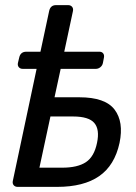

<svg xmlns="http://www.w3.org/2000/svg" viewBox="-20 -730 530 750"><path d="M49 0Q39 0 33.5 -6.5Q28 -13 30 -23L123 -461H69Q59 -461 53.5 -467.5Q48 -474 50 -484L55 -505Q60 -528 83 -528H138L172 -687Q177 -710 199 -710H246Q256 -710 261.5 -703.5Q267 -697 265 -687L231 -528H368Q378 -528 383 -521.5Q388 -515 386 -505L382 -484Q380 -474 372 -467.5Q364 -461 354 -461H217L193 -350H290Q391 -350 427.5 -302Q464 -254 447 -172Q428 -84 367.5 -42Q307 0 203 0ZM134 -75H223Q283 -75 315.5 -96.5Q348 -118 359 -172Q370 -224 348.5 -249.5Q327 -275 265 -275H177Z"/></svg>

Font: Lubike
Style: Italic
Weight: 400
Italic angle: -12°
Foundry: Honoka55
Version: Version 1.000;July 22, 2022;FontCreator 14.0.0.2862 64-bit